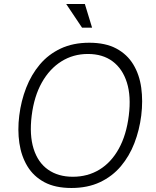

<svg xmlns="http://www.w3.org/2000/svg" viewBox="-20 -925 776 957"><path d="M336 12Q255 12 201 -17Q147 -46 116.5 -96.5Q86 -147 76.5 -212Q67 -277 76 -349Q85 -422 110.5 -487.5Q136 -553 178.5 -603.5Q221 -654 282.5 -683Q344 -712 425 -712Q506 -712 560 -683Q614 -654 644.5 -603.5Q675 -553 684 -487.5Q693 -422 684 -349Q675 -277 650 -212Q625 -147 582.5 -96.5Q540 -46 478.5 -17Q417 12 336 12ZM343 -44Q417 -44 475.5 -79.5Q534 -115 572 -183.5Q610 -252 622 -349Q634 -445 612.5 -513.5Q591 -582 541.5 -619Q492 -656 418 -656Q345 -656 286 -619Q227 -582 188.5 -513.5Q150 -445 138 -349Q126 -252 147.5 -183.5Q169 -115 219.5 -79.5Q270 -44 343 -44ZM389 -787 310 -905H403L439 -787Z"/></svg>

Font: Inclusive Sans Light
Style: Italic
Weight: 300
Italic angle: -7°
Designer: Olivia King
Foundry: Olivia King
Version: Version 2.004